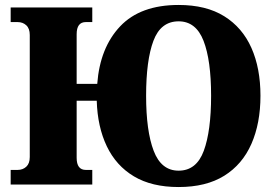

<svg xmlns="http://www.w3.org/2000/svg" viewBox="-20 -744 1108 774"><path d="M700 10Q592 10 520 -33Q448 -76 410.5 -154.5Q373 -233 370 -338H289V-108Q289 -59 326 -59H352V0H23V-59H51Q72 -59 86 -72Q100 -85 100 -111V-603Q100 -629 86 -642Q72 -655 51 -655H23V-714H352V-655H326Q289 -655 289 -606V-406H372Q383 -552 464.5 -638Q546 -724 700 -724Q811 -724 884 -678.5Q957 -633 993.5 -551Q1030 -469 1030 -358Q1030 -247 993.5 -164Q957 -81 884 -35.5Q811 10 700 10ZM700 -56Q772 -56 801.5 -136Q831 -216 831 -358Q831 -501 800.5 -579.5Q770 -658 700 -658Q628 -658 598.5 -579.5Q569 -501 569 -358Q569 -216 599.5 -136Q630 -56 700 -56Z"/></svg>

Font: Noto Serif SemiCondensed Black
Style: Regular
Weight: 900
Width: 4
Designer: Monotype Design Team
Foundry: Monotype Imaging Inc.
Version: Version 2.014; ttfautohint (v1.8.4.7-5d5b)